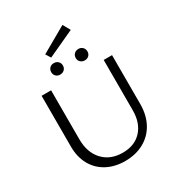

<svg xmlns="http://www.w3.org/2000/svg" viewBox="-230 -1146 1197 1296"><g transform="rotate(-30 368.5 -498.0)"><path d="M94 -262V-658H168V-277Q168 -173 225 -112Q282 -51 378 -51Q471 -51 524.5 -109Q578 -167 578 -265V-658H643V-277Q643 -192 608.5 -128Q574 -64 510.5 -29Q447 6 364 6Q284 6 222.5 -27Q161 -60 127.5 -120.5Q94 -181 94 -262ZM255 -888 455 -1002 487 -945 279 -849ZM230 -763Q230 -783 242.5 -795.5Q255 -808 275 -808Q295 -808 308 -795.5Q321 -783 321 -763Q321 -744 308 -731.5Q295 -719 275 -719Q255 -719 242.5 -731.5Q230 -744 230 -763ZM421 -763Q421 -783 434 -795.5Q447 -808 467 -808Q486 -808 499 -795.5Q512 -783 512 -763Q512 -744 499.5 -731.5Q487 -719 467 -719Q447 -719 434 -731.5Q421 -744 421 -763Z"/></g></svg>

Font: Ysabeau
Style: Regular
Weight: 400
Designer: Christian Thalmann (Catharsis Fonts)
Version: Version 0.003